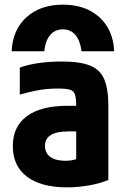

<svg xmlns="http://www.w3.org/2000/svg" viewBox="-20 -794 540 824"><path d="M250 -774Q347 -774 406.5 -720Q466 -666 470 -574H330Q324 -620 303.5 -644Q283 -668 250 -668Q216 -668 195.5 -644Q175 -620 170 -574H30Q34 -666 93.5 -720Q153 -774 250 -774ZM267 10Q156 10 95.5 -36Q35 -82 35 -167Q35 -251 95.5 -295.5Q156 -340 271 -340H376V-230H273Q173 -230 173 -168Q173 -137 196 -120.5Q219 -104 261 -104Q286 -104 305.5 -110.5Q325 -117 343 -131L307 -58V-336Q307 -371 302 -387.5Q297 -404 280.5 -409Q264 -414 230 -414Q205 -414 182 -412Q159 -410 131.5 -404.5Q104 -399 65 -388V-504Q101 -517 147 -523.5Q193 -530 245 -530Q322 -530 365.5 -513Q409 -496 427 -454.5Q445 -413 445 -340V-22Q411 -7 363 1.5Q315 10 267 10Z"/></svg>

Font: M PLUS 1 Code
Style: Bold
Weight: 700
Designer: Coji Morishita
Foundry: UNDERFOREST DESIGN
Version: Version 1.002